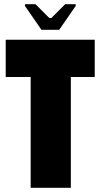

<svg xmlns="http://www.w3.org/2000/svg" viewBox="-20 -888 475 908"><path d="M428 -700V-524H315V0H125V-524H7V-700ZM176 -747 98 -860V-868H148L213 -803H223L288 -868H338V-860L260 -747Z"/></svg>

Font: Phudu Black
Style: Regular
Weight: 900
Version: Version 1.005;gftools[0.9.23]